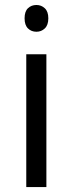

<svg xmlns="http://www.w3.org/2000/svg" viewBox="-20 -754 293 774"><path d="M167 0H85.9V-535.2H167ZM79.1 -680.2Q79.1 -708 92.8 -720.9Q106.4 -733.9 127 -733.9Q146.5 -733.9 160.6 -720.7Q174.8 -707.5 174.8 -680.2Q174.8 -652.8 160.6 -639.4Q146.5 -626 127 -626Q106.4 -626 92.8 -639.4Q79.1 -652.8 79.1 -680.2Z"/></svg>

Font: f3_58770 
Style: Regular
Weight: 400
Foundry: Ascender Corporation
Version: Version 1.10